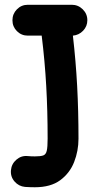

<svg xmlns="http://www.w3.org/2000/svg" viewBox="-20 -728 392 805"><path d="M32.2 -643.1Q32.2 -669.9 51 -689Q69.8 -708 96.7 -708H280.8Q307.6 -708 326.9 -689Q346.2 -669.9 346.2 -643.1Q346.2 -617.7 328.4 -599.1Q310.5 -580.6 285.6 -578.6Q297.9 -472.2 303.5 -367.4Q309.1 -262.7 309.1 -146.5Q309.1 -95.2 290.8 -48.6Q272.5 -2 232.4 27.6Q192.4 57.1 126 57.1Q106.4 57.1 85 55.7Q58.6 53.2 41 33Q23.4 12.7 25.9 -14.2Q28.3 -41 48.8 -58.6Q69.3 -76.2 95.7 -73.7Q110.4 -72.3 126 -72.3Q149.9 -72.3 161.1 -76.2Q172.4 -80.1 176 -95.7Q179.7 -111.3 179.7 -146.5Q179.7 -263.7 173.8 -367.7Q168 -471.7 154.8 -578.6H96.7Q69.8 -578.6 51 -597.4Q32.2 -616.2 32.2 -643.1Z"/></svg>

Font: Mikhak-DS2-FD Bold
Style: Regular
Weight: 700
Designer: Amin Abedi
Version: Version 3.4